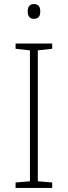

<svg xmlns="http://www.w3.org/2000/svg" viewBox="-20 -929 334 949"><path d="M147 -909C125 -909 117 -893 117 -873C117 -851 125 -836 147 -836C172 -836 179 -851 179 -873C179 -893 172 -909 147 -909ZM238 0V-27L167 -33V-680L238 -688V-714H57V-688L128 -680V-33L57 -27V0Z"/></svg>

Font: Noto Sans Sinhala UI ExtraLight
Style: Regular
Weight: 200
Designer: Jelle Bosma - Monotype Design Team
Foundry: Monotype Imaging Inc.
Version: Version 2.006